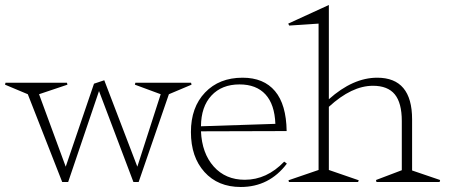

<svg xmlns="http://www.w3.org/2000/svg" viewBox="-63 -726 1792 766"><path d="M-43 -388.2 -41 -396H204.1L206.1 -388.2L92.8 -350.1L199.2 -61L312 -392.1L353 -405.8L484.9 -61L578.1 -350.1L475.1 -388.2L477.1 -396H699.2L701.2 -388.2L610.8 -350.1L490.2 0H469.2L332 -362.8L209 0H185.1L47.9 -350.1Z M1035.6 -231.9Q1032.7 -309.6 996.1 -349.4Q959.5 -389.2 892.6 -389.2Q821.8 -389.2 780.5 -344.7Q739.3 -300.3 738.8 -222.2ZM698.7 -199.2Q698.7 -297.9 755.1 -356.9Q811.5 -416 904.8 -416Q989.3 -416 1034.2 -362.5Q1079.1 -309.1 1080.6 -203.1L738.8 -202.1Q742.7 -114.3 789.8 -61.5Q836.9 -8.8 913.6 -8.8Q1001.5 -8.8 1070.8 -81.1L1081.5 -73.2Q1011.2 20 897.5 20Q806.6 20 752.7 -39.8Q698.7 -99.6 698.7 -199.2Z M1090.8 -624 1086.9 -631.8 1249 -706.1V-330.1Q1345.2 -416 1441.9 -416Q1581.1 -416 1581.1 -250V-45.9L1692.9 -7.8L1690.9 0H1439L1437 -7.8L1540 -46.9V-243.2Q1540 -315.4 1512 -349.6Q1483.9 -383.8 1424.8 -383.8Q1340.3 -383.8 1249 -299.8V-47.9L1368.2 -6.8L1365.7 0H1089.8L1087.9 -6.8L1208 -47.9V-631.8Z"/></svg>

Font: Halibut Thin
Style: Regular
Weight: 250
Designer: Matteo Maggi
Foundry: Collletttivo
Version: Version 3.080 | FøM Fix